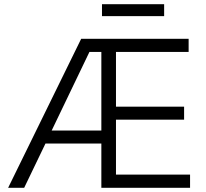

<svg xmlns="http://www.w3.org/2000/svg" viewBox="-20 -891 978 911"><path d="M365.2 -707H875V-644.5H530.3V-384.8H853.5V-323.2H530.3V-62.5H881.8V0H460.9V-210H195.8L94.7 0H18.6ZM460.9 -271.5V-644.5H404.3L225.1 -271.5ZM758.8 -814.5H463.9V-871.1H758.8Z"/></svg>

Font: Pretendard Light
Style: Regular
Weight: 300
Designer: Base glyphs from Inter by Rasmus Andersson; Hangeul glyphs from Noto Sans CJK(Source Han Sans) by Jang Soo-young and Kan
Foundry: Kil Hyung-jin
Version: Version 1.309